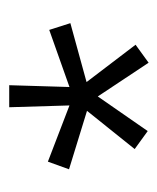

<svg xmlns="http://www.w3.org/2000/svg" viewBox="18 -686 350 427"><g transform="rotate(-90 193.5 -472.0)"><path d="M225 -455 308 -346 268 -317 193 -430 116 -319 76 -348 161 -454 31 -494 48 -541 173 -493 169 -627H218L214 -493L341 -538L356 -491Z"/></g></svg>

Font: Blinker Light
Style: Regular
Weight: 300
Designer: Juergen Huber
Foundry: supertype
Version: Version 1.017;hotconv 1.0.117;makeotfexe 2.5.65602